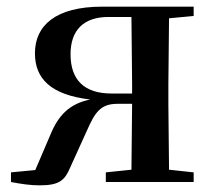

<svg xmlns="http://www.w3.org/2000/svg" viewBox="-20 -547 642 577"><path d="M298 0H562V-29L488 -37L486 -232V-296L488 -492L562 -499V-527H287C147 -527 85 -470 85 -387C85 -311 132 -262 251 -248C188 -235 155 -200 131 -141L86 -36L13 -29V0C44 6 72 10 99 10C159 10 175 -5 192 -46L241 -154C265 -208 281 -235 333 -235H377L375 -37L298 -29ZM377 -266H315C233 -266 192 -307 192 -384C192 -457 232 -496 306 -496H375L377 -296Z"/></svg>

Font: Noto Serif JP SemiBold
Style: Regular
Weight: 600
Designer: Ryoko NISHIZUKA 西塚涼子 (kana & ideographs); Frank Grießhammer (Latin, Greek & Cyrillic); Wenlong ZHANG 张文龙 (bopomofo); San
Foundry: Adobe
Version: Version 2.001;hotconv 1.1.0;makeotfexe 2.6.0